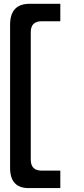

<svg xmlns="http://www.w3.org/2000/svg" viewBox="-20 -771 433 984"><path d="M289.1 192.9H126.5Q31.7 192.9 31.7 89.4V-643.6Q31.7 -751.5 131.3 -751.5H289.1V-662.1H193.8Q137.7 -662.1 137.7 -606.4V47.4Q137.7 103.5 193.8 103.5H289.1Z"/></svg>

Font: ALMAS
Style: Bold
Weight: 700
Designer: ALMAS Font/ by Husham Jawad Kadhim, derived from the Bainsely font by/ Paul James MIller
Foundry: High-Logic / Made with FontCreator
Version: Version 1.411;September 19, 2021;FontCreator 14.0.0.2814 32-